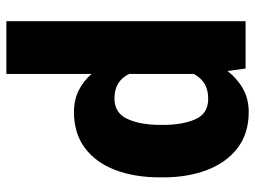

<svg xmlns="http://www.w3.org/2000/svg" viewBox="-119 -671 800 602"><g transform="rotate(-90 281.0 -370.0)"><path d="M25.9 -257.8V-268.1Q25.9 -348.6 49.3 -409.4Q72.8 -470.2 118.4 -504.2Q164.1 -538.1 231.4 -538.1Q268.6 -538.1 298.1 -523.4Q327.6 -508.8 350.1 -482.9V-750H515.6V0H367.2L359.4 -56.6Q335.4 -25.9 303.7 -8.1Q272 9.8 230.5 9.8Q163.6 9.8 117.9 -25.1Q72.3 -60.1 49.1 -120.6Q25.9 -181.2 25.9 -257.8ZM190.4 -268.1V-257.8Q190.4 -198.7 207.8 -158Q225.1 -117.2 272.5 -117.2Q327.1 -117.2 350.1 -162.6V-365.2Q328.1 -411.1 273.4 -411.1Q227.5 -411.1 209 -370.4Q190.4 -329.6 190.4 -268.1Z"/></g></svg>

Font: Vazirmatn UI FD Black
Style: Regular
Weight: 900
Designer: Saber Rastikerdar
Foundry: Saber Rastikerdar
Version: Version 33.003